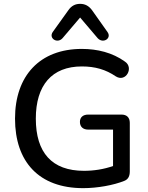

<svg xmlns="http://www.w3.org/2000/svg" viewBox="-20 -968 771 997"><path d="M396 -877 487 -770C515 -739 562 -769 538 -802L458 -915C441 -938 421 -948 396 -948C371 -948 351 -938 335 -915L254 -802C231 -769 278 -739 305 -770ZM412 9C485 9 569 -6 626 -29C646 -37 654 -54 654 -78V-330C654 -358 638 -373 611 -373H438C411 -373 395 -359 395 -335C395 -310 411 -295 438 -295H567V-106C519 -89 467 -81 416 -81C250 -81 166 -175 166 -352C166 -525 249 -623 405 -623C474 -623 529 -607 582 -571C634 -539 676 -617 629 -648C564 -695 485 -714 405 -714C187 -714 58 -575 58 -352C58 -128 182 9 412 9Z"/></svg>

Font: Nunito SemiBold
Style: Regular
Weight: 600
Designer: Vernon Adams
Foundry: Vernon Adams
Version: Version 3.602